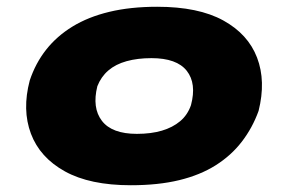

<svg xmlns="http://www.w3.org/2000/svg" viewBox="-20 -537 853 568"><path d="M367 11Q246 11 172 -30Q98 -71 71.5 -141.5Q45 -212 68 -299Q85 -350 116.5 -390Q148 -430 194.5 -458.5Q241 -487 303.5 -502Q366 -517 445 -517Q567 -517 640.5 -476.5Q714 -436 740.5 -366.5Q767 -297 745 -209Q727 -159 695.5 -118Q664 -77 618 -48Q572 -19 510 -4Q448 11 367 11ZM385 -141Q427 -141 459 -150.5Q491 -160 513 -178.5Q535 -197 545 -226Q562 -290 532.5 -327.5Q503 -365 428 -365Q387 -365 354.5 -356Q322 -347 300.5 -328.5Q279 -310 268 -282Q252 -218 281.5 -179.5Q311 -141 385 -141Z"/></svg>

Font: Nunito Sans 7pt Expanded Black
Style: Italic
Weight: 900
Width: 7
Italic angle: -9°
Designer: Vernon Adams
Foundry: Vernon Adams
Version: Version 3.101;gftools[0.9.27]